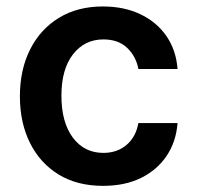

<svg xmlns="http://www.w3.org/2000/svg" viewBox="-20 -573 619 603"><path d="M303.7 10.7Q222.2 10.7 163.8 -25.1Q105.5 -61 74 -124.5Q42.5 -188 42.5 -270.5Q42.5 -354 74.5 -417.5Q106.4 -481 164.8 -516.8Q223.1 -552.7 303.2 -552.7Q369.6 -552.7 420.9 -528.3Q472.2 -503.9 502.7 -459.7Q533.2 -415.5 537.6 -356.4H414.6Q407.2 -396 379.4 -422.6Q351.6 -449.2 304.7 -449.2Q245.6 -449.2 209.2 -402.3Q172.9 -355.5 172.9 -272.5Q172.9 -189 208.7 -140.9Q244.6 -92.8 304.7 -92.8Q347.7 -92.8 377.2 -117.7Q406.7 -142.6 414.6 -186.5H537.6Q533.2 -128.4 503.7 -84Q474.1 -39.6 423.3 -14.4Q372.6 10.7 303.7 10.7Z"/></svg>

Font: Inter Semi Bold
Style: Regular
Weight: 600
Designer: Rasmus Andersson
Foundry: rsms
Version: Version 4.000;git-e0f93cc